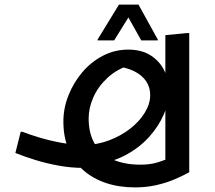

<svg xmlns="http://www.w3.org/2000/svg" viewBox="-20 -736 936 836"><path d="M342 -5Q289 -5 234.5 -15Q180 -25 132 -40Q84 -55 47 -70L70 -162H78Q106 -151 150.5 -137.5Q195 -124 246.5 -114.5Q298 -105 346 -105Q402 -105 454 -124.5Q506 -144 546.5 -175.5Q587 -207 610.5 -245.5Q634 -284 634 -322Q634 -357 615.5 -383.5Q597 -410 562 -427Q527 -444 476 -448L556 -456Q491 -437 449 -398Q407 -359 386.5 -312.5Q366 -266 366 -221Q366 -154 393 -109Q420 -64 471 -41.5Q522 -19 592 -19Q634 -19 666.5 -29Q699 -39 728 -52L700 11V-583L795 -592H804V14Q777 29 741 44.5Q705 60 661 70Q617 80 568 80Q498 80 440.5 60.5Q383 41 341.5 4Q300 -33 278 -86.5Q256 -140 256 -207Q256 -265 278 -320.5Q300 -376 338 -421Q376 -466 427.5 -493Q479 -520 538 -520Q597 -520 636.5 -494.5Q676 -469 696 -427.5Q716 -386 716 -340Q716 -291 693.5 -238.5Q671 -186 628.5 -139Q586 -92 525.5 -60Q465 -28 389 -20ZM595 -560 539 -660 477 -560H405V-564L498 -716H583L667 -564V-560Z"/></svg>

Font: Kufam Medium
Style: Italic
Weight: 500
Italic angle: -11°
Designer: Artur Schmal
Foundry: Original Type
Version: Version 1.301; ttfautohint (v1.8.3)